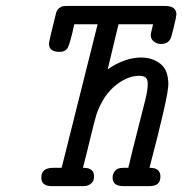

<svg xmlns="http://www.w3.org/2000/svg" viewBox="-20 -631 618 651"><path d="M120.1 -28.8Q120.1 -62 160.2 -62H189L311 -548.8H231.9Q217.8 -483.9 210 -469.5Q202.1 -455.1 182.1 -455.1Q146 -455.1 146 -482.9Q146 -490.7 168.9 -582Q171.9 -596.2 179.4 -602.5Q187 -608.9 193.6 -609.9Q200.2 -610.8 210.9 -610.8H539.1Q578.1 -610.8 578.1 -582Q578.1 -576.2 569.6 -540.5Q561 -504.9 558.1 -500Q549.3 -481.9 525.9 -481.9Q512.7 -481.9 502 -490Q491.2 -498 491.2 -511.2Q491.2 -518.1 499 -548.8H381.8L345.2 -396Q403.3 -436 459 -436Q496.1 -436 523.4 -415Q550.8 -394 550.8 -345.2Q550.8 -305.2 486.8 -62H488.8Q523.9 -62 523.9 -32.2Q523.9 0 487.8 0H397.9Q361.8 0 361.8 -28.8Q361.8 -41 369.9 -51.5Q377.9 -62 397.9 -62H415Q429.2 -122.1 447 -190.9Q464.8 -259.8 472.9 -293.5Q481 -327.1 481 -345.2Q481 -361.3 474.4 -367.7Q467.8 -374 451.2 -374Q409.2 -374 365.2 -335.9Q342.3 -314.9 327.6 -288.6Q313 -262.2 306.4 -240.7Q299.8 -219.2 285.9 -161.1Q272 -103 261.2 -62H263.2Q299.3 -62 298.8 -33.2Q298.8 -26.4 296.9 -19.8Q294.9 -13.2 285.9 -6.6Q276.9 0 263.2 0H154.8Q120.1 0 120.1 -28.8Z"/></svg>

Font: CMU Typewriter Text
Style: Italic
Weight: 500
Italic angle: -14.04°
Version: Version 0.7.0